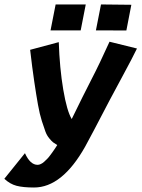

<svg xmlns="http://www.w3.org/2000/svg" viewBox="-43 -837 640 868"><path d="M413.6 -816.9 550.8 -815.4 528.3 -699.2 390.6 -699.7ZM208.5 -816.9H344.7L321.8 -699.7H185.5ZM69.8 -144.5Q93.3 -91.8 127 -91.8Q133.8 -91.8 141.6 -95.5Q149.4 -99.1 157.2 -106.2Q165 -113.3 171.6 -120.1Q178.2 -127 185.8 -137.5Q193.4 -147.9 197.8 -154.1Q202.1 -160.2 208.5 -169.9Q214.8 -179.7 215.8 -181.2Q203.1 -189 197 -193.6Q190.9 -198.2 179.9 -211.4Q168.9 -224.6 162.6 -241.5Q156.2 -258.3 146.2 -289.8Q136.2 -321.3 128.7 -363.5Q121.1 -405.8 111.8 -468.5Q102.5 -531.2 93.3 -611.8L222.7 -646.5Q226.6 -528.8 242.9 -432.1Q259.3 -335.4 281.2 -298.8Q334 -407.2 368.7 -474.6Q407.7 -549.8 452.1 -648.4L576.2 -617.7Q555.7 -575.2 512.7 -495.8Q469.7 -416.5 452.6 -383.8Q365.2 -215.8 341.8 -173.8Q237.8 10.7 110.8 10.7Q61.5 10.7 31.7 2.9Q2 -4.9 -23.4 -28.8Z"/></svg>

Font: Fantasque Sans Mono
Style: Bold Italic
Weight: 700
Italic angle: -11°
Monospace: yes
Designer: Jany Belluz
Version: Version 1.7.1